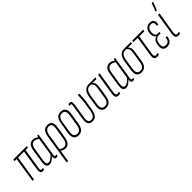

<svg xmlns="http://www.w3.org/2000/svg" viewBox="184 -1858 3207 3207"><g transform="rotate(-45 1787.5 -255.0)"><path d="M271 6Q253 6 240.5 -3Q228 -12 224 -33.5Q220 -55 226 -94L281 -448H139L69 -6Q68 0 63 0H39Q35 0 36 -6L105 -448H61Q56 -448 57 -454L59 -474Q61 -481 66 -481H373Q378 -481 377 -474L373 -454Q372 -448 367 -448H316L259 -88Q253 -54 259.5 -40.5Q266 -27 280 -27Q287 -27 292.5 -28Q298 -29 304 -31Q312 -34 310 -25L306 -5Q305 1 301 2Q294 3 286.5 4.5Q279 6 271 6Z M433 6Q393 6 376 -24Q359 -54 369 -122L404 -350Q417 -426 447 -456.5Q477 -487 523 -487Q549 -487 575 -475.5Q601 -464 623 -445L616 -413Q595 -433 571 -443.5Q547 -454 525 -454Q503 -454 486.5 -444.5Q470 -435 457.5 -412Q445 -389 438 -346L403 -124Q395 -71 406 -49.5Q417 -28 444 -28Q471 -28 503 -50.5Q535 -73 567 -112L564 -77Q530 -36 498 -15Q466 6 433 6ZM594 6Q544 6 555 -63L559 -88L558 -93L610 -427L615 -439L621 -475Q622 -481 626 -481H648Q653 -481 652 -475L589 -72Q585 -49 588.5 -38Q592 -27 605 -27Q611 -27 616.5 -28.5Q622 -30 628 -32Q632 -33 630 -26L627 -6Q626 -1 621 2Q615 3 608.5 4.5Q602 6 594 6Z M661 185Q655 185 656 179L740 -347Q751 -417 782.5 -452Q814 -487 868 -487Q926 -487 951 -451Q976 -415 965 -346L932 -140Q921 -67 891 -30.5Q861 6 816 6Q789 6 763.5 -4Q738 -14 714 -30L719 -62Q740 -49 763 -38.5Q786 -28 811 -28Q845 -28 867 -56Q889 -84 898 -140L930 -345Q939 -399 923.5 -426.5Q908 -454 865 -454Q829 -454 805.5 -426.5Q782 -399 773 -345L691 179Q690 185 684 185Z M1119 6Q1060 6 1033.5 -33Q1007 -72 1018 -146L1050 -343Q1062 -418 1094.5 -452.5Q1127 -487 1184 -487Q1243 -487 1269.5 -448.5Q1296 -410 1284 -335L1253 -138Q1241 -64 1208.5 -29Q1176 6 1119 6ZM1122 -28Q1163 -28 1186.5 -54.5Q1210 -81 1218 -139L1249 -335Q1258 -395 1240.5 -424.5Q1223 -454 1180 -454Q1139 -454 1116 -427Q1093 -400 1084 -342L1052 -146Q1043 -87 1061 -57.5Q1079 -28 1122 -28Z M1449 6Q1394 6 1370 -30.5Q1346 -67 1359 -148L1401 -410Q1405 -433 1401 -443.5Q1397 -454 1383 -454Q1378 -454 1372.5 -452.5Q1367 -451 1361 -449Q1357 -448 1358 -454L1361 -476Q1362 -481 1367 -482Q1373 -484 1381.5 -485.5Q1390 -487 1399 -487Q1423 -487 1432 -469Q1441 -451 1435 -412L1393 -148Q1383 -83 1397.5 -55.5Q1412 -28 1451 -28Q1488 -28 1512 -57Q1536 -86 1546 -150L1565 -265Q1575 -325 1579.5 -381.5Q1584 -438 1582 -476Q1582 -481 1587 -481H1613Q1617 -481 1617 -476Q1618 -439 1613.5 -381.5Q1609 -324 1599 -265L1581 -154Q1567 -70 1535.5 -32Q1504 6 1449 6Z M1769 6Q1710 6 1683.5 -33Q1657 -72 1669 -146L1697 -329Q1709 -402 1744.5 -441.5Q1780 -481 1837 -481H1995Q2000 -481 1999 -475L1995 -455Q1994 -448 1990 -448L1900 -450V-449Q1921 -433 1930.5 -403Q1940 -373 1932 -324L1903 -138Q1892 -65 1859 -29.5Q1826 6 1769 6ZM1772 -28Q1813 -28 1836.5 -54.5Q1860 -81 1869 -139L1899 -329Q1908 -381 1896.5 -408Q1885 -435 1861 -450H1833Q1793 -450 1767 -420Q1741 -390 1731 -330L1703 -146Q1694 -87 1711 -57.5Q1728 -28 1772 -28Z M2057 6Q2034 6 2020 -4.5Q2006 -15 2001.5 -37.5Q1997 -60 2002 -97L2062 -475Q2063 -481 2069 -481H2092Q2099 -481 2097 -475L2036 -95Q2030 -56 2038.5 -41.5Q2047 -27 2067 -27Q2078 -27 2086.5 -29Q2095 -31 2103 -33Q2110 -36 2109 -28L2105 -7Q2104 -2 2101 -1Q2092 2 2081 4Q2070 6 2057 6Z M2242 6Q2202 6 2185 -24Q2168 -54 2178 -122L2213 -350Q2226 -426 2256 -456.5Q2286 -487 2332 -487Q2358 -487 2384 -475.5Q2410 -464 2432 -445L2425 -413Q2404 -433 2380 -443.5Q2356 -454 2334 -454Q2312 -454 2295.5 -444.5Q2279 -435 2266.5 -412Q2254 -389 2247 -346L2212 -124Q2204 -71 2215 -49.5Q2226 -28 2253 -28Q2280 -28 2312 -50.5Q2344 -73 2376 -112L2373 -77Q2339 -36 2307 -15Q2275 6 2242 6ZM2403 6Q2353 6 2364 -63L2368 -88L2367 -93L2419 -427L2424 -439L2430 -475Q2431 -481 2435 -481H2457Q2462 -481 2461 -475L2398 -72Q2394 -49 2397.5 -38Q2401 -27 2414 -27Q2420 -27 2425.5 -28.5Q2431 -30 2437 -32Q2441 -33 2439 -26L2436 -6Q2435 -1 2430 2Q2424 3 2417.5 4.5Q2411 6 2403 6Z M2606 6Q2547 6 2520.5 -33Q2494 -72 2506 -146L2534 -329Q2546 -402 2581.5 -441.5Q2617 -481 2674 -481H2832Q2837 -481 2836 -475L2832 -455Q2831 -448 2827 -448L2737 -450V-449Q2758 -433 2767.5 -403Q2777 -373 2769 -324L2740 -138Q2729 -65 2696 -29.5Q2663 6 2606 6ZM2609 -28Q2650 -28 2673.5 -54.5Q2697 -81 2706 -139L2736 -329Q2745 -381 2733.5 -408Q2722 -435 2698 -450H2670Q2630 -450 2604 -420Q2578 -390 2568 -330L2540 -146Q2531 -87 2548 -57.5Q2565 -28 2609 -28Z M2971 6Q2946 6 2931 -4.5Q2916 -15 2911.5 -38.5Q2907 -62 2912 -100L2967 -448H2871Q2866 -448 2867 -454L2871 -476Q2872 -481 2876 -481H3123Q3129 -481 3128 -474L3124 -454Q3123 -448 3118 -448H3002L2946 -95Q2941 -56 2949.5 -41.5Q2958 -27 2980 -27Q2991 -27 3002.5 -29.5Q3014 -32 3022 -34Q3027 -36 3027 -31L3022 -7Q3022 -3 3017 -1Q3009 2 2996.5 4Q2984 6 2971 6Z M3210 6Q3162 6 3138.5 -20Q3115 -46 3115 -94Q3115 -129 3125 -161Q3135 -193 3154.5 -216.5Q3174 -240 3206 -248V-250Q3184 -261 3172 -282.5Q3160 -304 3160 -336Q3160 -401 3191 -444Q3222 -487 3284 -487Q3337 -487 3358.5 -456Q3380 -425 3370 -370Q3368 -364 3363 -364H3340Q3336 -364 3337 -370Q3344 -409 3331.5 -431.5Q3319 -454 3281 -454Q3249 -454 3230 -437Q3211 -420 3202.5 -393Q3194 -366 3194 -335Q3194 -302 3208.5 -282.5Q3223 -263 3254 -263H3289Q3294 -263 3294 -258L3290 -236Q3289 -231 3285 -231H3248Q3213 -231 3191.5 -213Q3170 -195 3160 -165.5Q3150 -136 3150 -99Q3150 -62 3165.5 -45Q3181 -28 3214 -28Q3252 -28 3273.5 -50Q3295 -72 3300 -119Q3301 -124 3306 -124H3329Q3333 -124 3333 -118Q3326 -58 3297 -26Q3268 6 3210 6Z M3472 6Q3449 6 3435 -4.5Q3421 -15 3416.5 -37.5Q3412 -60 3417 -97L3477 -475Q3478 -481 3484 -481H3507Q3514 -481 3512 -475L3451 -95Q3445 -56 3453.5 -41.5Q3462 -27 3482 -27Q3493 -27 3501.5 -29Q3510 -31 3518 -33Q3525 -36 3524 -28L3520 -7Q3519 -2 3516 -1Q3507 2 3496 4Q3485 6 3472 6ZM3493 -546Q3490 -546 3489.5 -548Q3489 -550 3490 -554L3540 -689Q3541 -692 3543 -693.5Q3545 -695 3548 -695H3571Q3574 -695 3575 -693Q3576 -691 3574 -687L3519 -552Q3517 -546 3510 -546Z"/></g></svg>

Font: Sofia Sans Extra Condensed ExtraLight
Style: Italic
Weight: 250
Italic angle: -9°
Version: Version 4.100